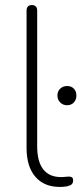

<svg xmlns="http://www.w3.org/2000/svg" viewBox="-20 -731 322 759"><path d="M217 8Q154 8 119.5 -32.5Q85 -73 85 -146V-689Q85 -700 90.5 -705.5Q96 -711 106 -711Q116 -711 121.5 -705.5Q127 -700 127 -689V-153Q127 -92 151 -61.5Q175 -31 221 -31Q231 -31 238 -32Q245 -33 252 -33Q260 -33 264.5 -30Q269 -27 269 -18Q269 -7 263 -2Q257 3 243 6Q236 7 229.5 7.5Q223 8 217 8ZM245 -315Q229 -315 218 -326Q207 -337 207 -353Q207 -370 218 -380.5Q229 -391 245 -391Q262 -391 272 -380.5Q282 -370 282 -353Q282 -337 272 -326Q262 -315 245 -315Z"/></svg>

Font: Nunito ExtraLight
Style: Regular
Weight: 200
Designer: Vernon Adams
Foundry: Vernon Adams
Version: Version 3.602